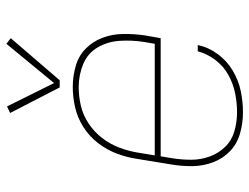

<svg xmlns="http://www.w3.org/2000/svg" viewBox="-112 -680 799 616"><g transform="rotate(-90 288.0 -371.5)"><path d="M236 8Q270 8 304 1Q338 -6 369.5 -24.5Q401 -43 423 -73Q445 -103 452 -137H432Q424 -107 404 -80.5Q384 -54 355.5 -38.5Q327 -23 296.5 -17Q266 -11 236 -11Q205 -11 175.5 -19.5Q146 -28 125.5 -49Q105 -70 94.5 -98.5Q84 -127 84 -158Q84 -189 89 -220L95 -256H474L483 -307Q488 -342 487.5 -376.5Q487 -411 475.5 -442Q464 -473 441 -496Q418 -519 385 -528.5Q352 -538 318 -538H317Q285 -538 252 -530.5Q219 -523 189 -504Q159 -485 137.5 -457Q116 -429 104 -397.5Q92 -366 87 -333L69 -223Q63 -188 63.5 -153.5Q64 -119 76 -87.5Q88 -56 111.5 -33.5Q135 -11 168 -1.5Q201 8 236 8ZM456 -275H98L107 -330Q112 -360 123 -389Q134 -418 153.5 -443.5Q173 -469 200 -487Q227 -505 257 -512Q287 -519 317 -519Q356 -519 391 -504.5Q426 -490 444.5 -458Q463 -426 465.5 -387.5Q468 -349 462 -310ZM316 -580H339L474 -737L456 -751L330 -598L255 -749L234 -739Z"/></g></svg>

Font: Iosevka Sparkle Thin Oblique
Style: Regular
Weight: 100
Italic angle: -9°
Designer: Belleve Invis
Foundry: Belleve Invis
Version: Version 4.5.0; ttfautohint (v1.8.3)